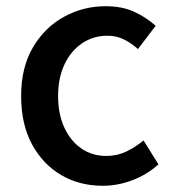

<svg xmlns="http://www.w3.org/2000/svg" viewBox="-20 -584 557 618"><path d="M311 14Q236 14 177 -20.5Q118 -55 83 -119.5Q48 -184 48 -275Q48 -367 86 -431.5Q124 -496 186 -530Q248 -564 320 -564Q373 -564 412 -546Q451 -528 481 -501L424 -426Q402 -446 378 -457.5Q354 -469 326 -469Q280 -469 244 -444.5Q208 -420 187.5 -376.5Q167 -333 167 -275Q167 -217 187 -173.5Q207 -130 242 -106Q277 -82 322 -82Q357 -82 387 -96.5Q417 -111 442 -132L490 -55Q452 -21 405 -3.5Q358 14 311 14Z"/></svg>

Font: Noto Sans TC Thin Medium
Style: Regular
Weight: 500
Version: Version 2.004-H2;hotconv 1.0.118;makeotfexe 2.5.65603